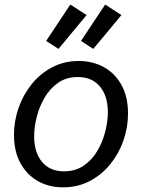

<svg xmlns="http://www.w3.org/2000/svg" viewBox="-20 -805 619 837"><path d="M254.9 11.7Q193.8 11.7 145.5 -15.4Q97.2 -42.5 69.1 -93.8Q41 -145 41 -217.3Q41 -277.3 61 -334.7Q81.1 -392.1 118.2 -438.2Q155.3 -484.4 207.3 -511.7Q259.3 -539.1 323.2 -539.1Q384.8 -539.1 433.3 -512Q481.9 -484.9 510 -433.8Q538.1 -382.8 538.1 -310.1Q538.1 -250 518.1 -192.6Q498 -135.3 460.7 -89.1Q423.3 -43 371.1 -15.6Q318.8 11.7 254.9 11.7ZM258.8 -58.1Q309.1 -58.1 345.5 -83.3Q381.8 -108.4 405 -148.2Q428.2 -188 439.2 -232.7Q450.2 -277.3 450.2 -315.9Q450.2 -386.2 415.8 -427.7Q381.3 -469.2 319.3 -469.2Q269.5 -469.2 233.4 -444.1Q197.3 -418.9 174.1 -378.9Q150.9 -338.9 139.9 -294.4Q128.9 -250 128.9 -210.9Q128.9 -140.1 163.3 -99.1Q197.8 -58.1 258.8 -58.1ZM234.9 -591.8 181.2 -626.5 286.6 -785.2 357.4 -739.3ZM386.7 -591.8 333 -626.5 438.5 -785.2 509.3 -739.3Z"/></svg>

Font: Schibsted Grotesk
Style: Italic
Weight: 400
Italic angle: -12°
Designer: Bakken & Baeck AS, Henrik Kongsvoll
Foundry: Schibsted ASA
Version: Version 1.100; ttfautohint (v1.8.4.7-5d5b);gftools[0.9.25]